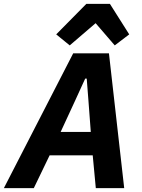

<svg xmlns="http://www.w3.org/2000/svg" viewBox="-55 -974 733 994"><path d="M588 0H441L425 -170H202L120 0H-35L324 -698H509ZM415 -291 403 -451 394 -567H386L333 -451L259 -291ZM392 -954H514L614 -796L539 -739L440 -854L306 -739L236 -796Z"/></svg>

Font: IBM Plex Sans
Style: Bold Italic
Weight: 700
Italic angle: -11.31°
Designer: Mike Abbink, Paul van der Laan, Pieter van Rosmalen
Foundry: Bold Monday
Version: Version 3.201